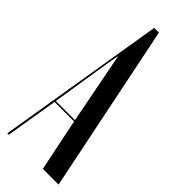

<svg xmlns="http://www.w3.org/2000/svg" viewBox="-236 -725 752 752"><g transform="rotate(45 140.0 -349.5)"><path d="M113 -699H139L282 0H195L150 -218H42L6 0H-2ZM83 -478 43 -224H149L92 -518H90Z"/></g></svg>

Font: Moniqa SemBd Narrow Display
Style: Regular
Weight: 600
Width: 4
Designer: Rajesh Rajput
Foundry: Rajesh Rajput
Version: Version 1.000